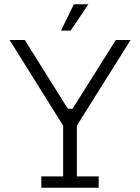

<svg xmlns="http://www.w3.org/2000/svg" viewBox="-20 -877 654 897"><path d="M173 0V-53H275V-290L25 -690H96L297 -369H319L521 -690H590L339 -290V-53H441V0ZM265 -734 325 -857H393L310 -734Z"/></svg>

Font: Mozilla Headline ExtraLight
Style: Regular
Weight: 200
Designer: Studio DRAMA
Foundry: Studio DRAMA
Version: Version 1.000